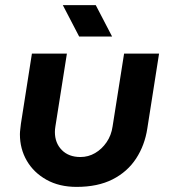

<svg xmlns="http://www.w3.org/2000/svg" viewBox="-20 -720 668 752"><path d="M603 -510 557 -217Q547 -151 513 -99Q479 -47 421 -17.5Q363 12 280 12Q212 12 162 -16Q112 -44 85 -90.5Q58 -137 58 -194Q58 -203 59.5 -214.5Q61 -226 62 -236L105 -510H242L197 -225Q196 -219 195.5 -213.5Q195 -208 195 -203Q195 -160 222 -132.5Q249 -105 295 -105Q326 -105 352.5 -120.5Q379 -136 397.5 -163Q416 -190 421 -225L466 -510ZM290 -577 226 -700H355L419 -577Z"/></svg>

Font: MuseoModerno SemiBold
Style: Italic
Weight: 600
Italic angle: -9°
Designer: Pablo Cosgaya, Héctor Gatti, Marcela Romero, and the Authors of The MuseoModerno Project.
Foundry: Omnibus-Type Team
Version: Version 1.003